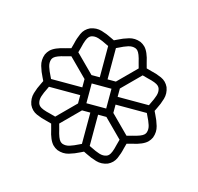

<svg xmlns="http://www.w3.org/2000/svg" viewBox="-164 -976 1206 1171"><g transform="rotate(-30 439.5 -390.5)"><path d="M733.4 -415Q741.7 -430.7 751 -445.8Q781.2 -493.7 781.2 -515.1Q781.2 -523.4 778.3 -531.2Q768.6 -552.2 744.6 -564.5Q720.7 -576.7 692.9 -585.4L675.3 -591.8L535.6 -452.1L572.8 -415ZM675.3 -189.5 692.9 -195.8Q720.7 -204.6 744.6 -216.8Q768.6 -229 778.3 -250Q781.2 -257.8 781.2 -266.1Q781.2 -287.6 751 -335.4Q741.7 -350.6 733.4 -366.2H572.8L535.6 -329.1ZM564.5 -48.8Q572.8 -48.8 580.1 -51.8Q601.1 -61.5 613.3 -85.4Q625.5 -109.4 634.3 -137.2L640.6 -154.8L501 -294.4L463.9 -257.3V-96.7Q479.5 -88.4 494.6 -79.1Q542.5 -48.8 564.5 -48.8ZM439.5 -302.2 527.8 -390.6 439.5 -479 351.1 -390.6ZM314.5 -48.8Q336.4 -48.8 384.3 -79.1Q399.4 -88.4 415 -96.7V-257.3L377.9 -294.4L238.3 -154.8L244.6 -137.2Q253.4 -109.4 265.6 -85.4Q277.8 -61.5 298.8 -51.8Q306.2 -48.8 314.5 -48.8ZM203.6 -189.5 343.3 -329.1 306.2 -366.2H145.5Q137.2 -350.6 127.9 -335.4Q97.7 -287.6 97.7 -266.1Q97.7 -257.8 100.6 -250Q110.4 -229 134.3 -216.8Q158.2 -204.6 186 -195.8ZM306.2 -415 343.3 -452.1 203.6 -591.8 186 -585.4Q158.2 -576.7 134.3 -564.5Q110.4 -552.2 100.6 -531.2Q97.7 -523.4 97.7 -515.1Q97.7 -493.7 127.9 -445.8Q137.2 -430.7 145.5 -415ZM377.9 -486.8 415 -523.9V-684.6Q399.4 -692.9 384.3 -702.1Q336.4 -732.4 314.5 -732.4Q306.2 -732.4 298.8 -729.5Q277.8 -719.7 265.6 -695.8Q253.4 -671.9 244.6 -644L238.3 -626.5ZM501 -486.8 640.6 -626.5 634.3 -644Q625.5 -671.9 613.3 -695.8Q601.1 -719.7 580.1 -729.5Q572.8 -732.4 564.5 -732.4Q542.5 -732.4 494.6 -702.1Q479.5 -692.9 463.9 -684.6V-523.9ZM564 0Q526.4 0 469.2 -37.1Q453.6 -46.9 439.5 -54.2Q425.3 -46.9 409.7 -37.1Q381.8 -19 348.6 -6.3Q332 0 314.9 0Q297.9 0 280.3 -6.3Q244.1 -22.9 226.3 -55.7Q208.5 -88.4 198.2 -121.1Q194.8 -132.3 190.9 -142.1Q181.2 -146 169.9 -149.4Q137.2 -159.7 104.5 -177.5Q71.8 -195.3 55.2 -231.4Q48.8 -249 48.8 -266.1Q48.8 -303.7 85.9 -360.8Q95.7 -376.5 103 -390.6Q95.7 -404.8 85.9 -420.4Q67.9 -448.2 55.2 -481.4Q48.8 -498 48.8 -515.1Q48.8 -532.2 55.2 -549.8Q71.8 -585.9 104.5 -603.8Q137.2 -621.6 169.9 -631.8Q181.2 -635.3 190.9 -639.2Q194.8 -648.9 198.2 -660.2Q208.5 -692.9 226.3 -725.6Q244.1 -758.3 280.3 -774.9Q297.9 -781.2 314.9 -781.2Q352.5 -781.2 409.7 -744.1Q425.3 -734.4 439.5 -727.1Q453.6 -734.4 469.2 -744.1Q497.1 -762.2 530.3 -774.9Q546.9 -781.2 564 -781.2Q581.1 -781.2 598.6 -774.9Q634.8 -758.3 652.6 -725.6Q670.4 -692.9 680.7 -660.2Q684.1 -648.9 688 -639.2Q697.8 -635.3 709 -631.8Q741.7 -621.6 774.4 -603.8Q807.1 -585.9 823.7 -549.8Q830.1 -532.2 830.1 -515.1Q830.1 -477.5 793 -420.4Q783.2 -404.8 775.9 -390.6Q783.2 -376.5 793 -360.8Q811 -333 823.7 -299.8Q830.1 -283.2 830.1 -266.1Q830.1 -249 823.7 -231.4Q807.1 -195.3 774.4 -177.5Q741.7 -159.7 709 -149.4Q697.8 -146 688 -142.1Q684.1 -132.3 680.7 -121.1Q670.4 -88.4 652.6 -55.7Q634.8 -22.9 598.6 -6.3Q581.1 0 564 0Z"/></g></svg>

Font: Auseklis
Style: Regular
Weight: 400
Designer: GGBotNet
Foundry: GGBotNet
Version: 1.00